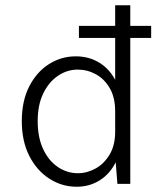

<svg xmlns="http://www.w3.org/2000/svg" viewBox="-20 -700 622 731"><path d="M272 11Q215.5 11 167.8 -19.8Q120 -50.5 91.5 -106.5Q63 -162.5 63 -239Q63 -315.5 91.2 -370.8Q119.5 -426 166.2 -455.8Q213 -485.5 268.5 -485.5Q320 -485.5 360 -460.2Q400 -435 422.5 -388.2Q445 -341.5 445 -276H418.5Q418.5 -328.5 398.2 -363.8Q378 -399 345.5 -417Q313 -435 276 -435Q235.5 -435 200.8 -411.5Q166 -388 144.8 -344.5Q123.5 -301 123.5 -239Q123.5 -176.5 144.5 -132Q165.5 -87.5 200.5 -64Q235.5 -40.5 276.5 -40.5Q311.5 -40.5 344 -58.5Q376.5 -76.5 397.5 -111.8Q418.5 -147 418.5 -198.5H445Q445 -132.5 422.2 -85.5Q399.5 -38.5 360.2 -13.8Q321 11 272 11ZM427 0 418.5 -108V-680H476V0ZM280.5 -555.5V-601.5H555.5V-555.5Z"/></svg>

Font: Karla Light
Style: Regular
Weight: 300
Designer: Jonathan Pinhorn
Version: Version 2.004;gftools[0.9.33]